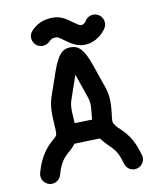

<svg xmlns="http://www.w3.org/2000/svg" viewBox="-88 -868 778 938"><g transform="rotate(-10 301.0 -399.5)"><path d="M139.6 -34.7 144 -49.3C155.8 -88.9 174.3 -114.3 191.4 -129.4C207.5 -143.6 224.1 -157.2 235.4 -173.8L362.8 -177.7C373.5 -162.1 388.2 -146 403.8 -131.3C419.9 -116.7 438 -96.2 449.7 -59.1L457.5 -34.2C463.9 -14.2 481.9 0 503.9 0C530.8 0 552.7 -22 552.7 -48.8C552.7 -53.7 551.8 -58.6 550.3 -63.5L542.5 -88.4C523.9 -147 492.7 -182.6 469.7 -203.6C453.1 -218.8 440.4 -234.9 438 -243.2C435.1 -252.9 439 -271 442.4 -306.2C445.3 -336.4 446.8 -375.5 433.6 -414.6L392.6 -533.2C363.8 -616.7 339.4 -641.1 298.3 -641.1C261.2 -641.1 235.4 -622.6 205.6 -536.6L165 -418.9C150.9 -377.4 151.9 -334.5 154.3 -300.3C156.2 -265.1 158.7 -242.2 154.3 -229.5C152.8 -225.6 143.1 -216.8 127 -202.6C99.1 -177.7 67.9 -136.7 50.3 -77.6L45.9 -63C44.4 -58.1 43.9 -53.7 43.9 -48.8C43.9 -22 65.9 0 92.8 0C114.7 0 133.8 -15.1 139.6 -34.7ZM393.6 -754.4C391.6 -751 382.3 -738.8 369.1 -738.8C360.4 -738.8 351.1 -745.6 330.1 -760.7C300.8 -782.7 274.9 -798.8 238.3 -798.8C189.5 -798.8 157.2 -781.7 130.4 -754.4C121.6 -745.1 116.7 -733.4 116.7 -720.2C116.7 -693.4 138.7 -671.4 165.5 -671.4C179.2 -671.4 192.4 -677.7 200.7 -686C211.9 -697.8 219.7 -701.2 238.3 -701.2C245.1 -701.2 252.9 -696.3 272.5 -681.6C302.7 -659.7 329.6 -641.1 369.1 -641.1C425.8 -641.1 466.3 -684.1 478.5 -705.6C482.4 -712.4 484.9 -721.2 484.9 -730C484.9 -756.8 462.9 -778.8 436 -778.8C418 -778.8 401.9 -769 393.6 -754.4ZM252 -307.1C249.5 -337.4 249.5 -362.8 257.8 -386.7L298.3 -504.4V-504.9L299.8 -501L340.8 -382.3C348.1 -361.8 347.7 -341.3 344.7 -315.9L340.8 -274.9L253.9 -272.5Z"/></g></svg>

Font: Velvelyne Book
Style: Bold
Weight: 700
Designer: Manon Van der Borght et Mariel Nils
Foundry: Velvetyne
Version: Version 1.070;Glyphs 3.3.1 (3343)